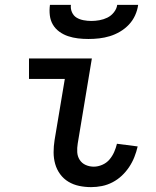

<svg xmlns="http://www.w3.org/2000/svg" viewBox="-20 -760 640 788"><path d="M354 8Q329 8 305 3Q281 -2 261 -14Q241 -26 227 -45Q213 -64 206.5 -87Q200 -110 200 -135Q200 -160 204 -185L246 -436H99V-520H357L299 -171Q296 -153 297 -135.5Q298 -118 307 -104Q316 -90 331.5 -83Q347 -76 365 -76Q382 -76 399.5 -83.5Q417 -91 429 -105Q441 -119 448.5 -136Q456 -153 460 -170L545 -159Q540 -137 531.5 -115.5Q523 -94 510 -74.5Q497 -55 480 -39Q463 -23 442 -12Q421 -1 398.5 3.5Q376 8 354 8ZM343 -600Q321 -600 300 -602.5Q279 -605 259.5 -611.5Q240 -618 223.5 -630Q207 -642 197 -659Q187 -676 184.5 -697Q182 -718 185 -740H271Q269 -724 275.5 -709.5Q282 -695 294.5 -687.5Q307 -680 323 -677Q339 -674 355 -674Q371 -674 388 -677Q405 -680 420.5 -687.5Q436 -695 447.5 -709.5Q459 -724 461 -740H547Q544 -718 534.5 -697Q525 -676 509 -659Q493 -642 472.5 -630Q452 -618 430.5 -611.5Q409 -605 387 -602.5Q365 -600 343 -600Z"/></svg>

Font: Iosevka Medium Extended
Style: Italic
Weight: 500
Width: 7
Italic angle: -9°
Monospace: yes
Designer: Belleve Invis
Foundry: Belleve Invis
Version: Version 32.5.0; ttfautohint (v1.8.4)